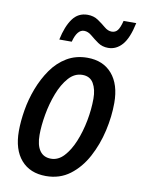

<svg xmlns="http://www.w3.org/2000/svg" viewBox="-85 -798 637 866"><g transform="rotate(10 234.0 -365.0)"><path d="M186 10Q113 10 72 -37Q31 -84 31 -169Q31 -213 39.5 -264.5Q48 -316 67 -366Q86 -416 115 -457.5Q144 -499 185 -523.5Q226 -548 279 -548Q351 -548 392 -500.5Q433 -453 433 -368Q433 -306 418 -240Q403 -174 372.5 -117Q342 -60 295.5 -25Q249 10 186 10ZM195 -71Q228 -71 254 -99Q280 -127 298.5 -172Q317 -217 327 -269.5Q337 -322 337 -371Q337 -413 321 -440.5Q305 -468 270 -468Q234 -468 207 -437.5Q180 -407 162 -360Q144 -313 135 -261.5Q126 -210 126 -168Q126 -121 143.5 -96Q161 -71 195 -71ZM139 -607Q152 -669 177.5 -704Q203 -739 246 -739Q274 -739 294.5 -725Q315 -711 331.5 -697Q348 -683 365 -683Q382 -683 392 -695.5Q402 -708 410 -740H468Q453 -669 426 -638.5Q399 -608 362 -608Q335 -608 315 -622Q295 -636 278 -650.5Q261 -665 243 -665Q211 -665 196 -607Z"/></g></svg>

Font: Noto Sans Condensed Medium
Style: Italic
Weight: 500
Width: 3
Italic angle: -12°
Designer: Monotype Design Team
Foundry: Monotype Imaging Inc.
Version: Version 2.013; ttfautohint (v1.8.4.7-5d5b)